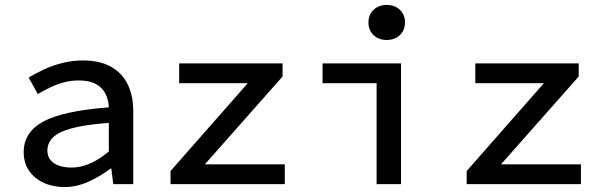

<svg xmlns="http://www.w3.org/2000/svg" viewBox="-20 -746 2440 778"><path d="M241 12Q194 12 156.5 -5.5Q119 -23 97.5 -54.5Q76 -86 76 -129Q76 -211 156.5 -254Q237 -297 421 -311Q420 -341 407.5 -366Q395 -391 368.5 -405.5Q342 -420 299 -420Q269 -420 240 -412.5Q211 -405 184 -392Q157 -379 133 -365L96 -432Q123 -448 158 -464.5Q193 -481 233.5 -491Q274 -501 316 -501Q384 -501 429 -476Q474 -451 497 -405Q520 -359 520 -294V0H439L431 -63H428Q389 -33 340 -10.5Q291 12 241 12ZM269 -67Q308 -67 346 -84Q384 -101 421 -132V-248Q325 -241 270.5 -226Q216 -211 194 -188.5Q172 -166 172 -136Q172 -112 185.5 -96.5Q199 -81 221 -74Q243 -67 269 -67Z M671 0V-53L984 -409H706V-489H1125V-436L810 -80H1134V0Z M1506 0V-409H1287V-489H1605V0ZM1547 -584Q1515 -584 1494 -603.5Q1473 -623 1473 -655Q1473 -687 1494 -706.5Q1515 -726 1547 -726Q1579 -726 1600 -706.5Q1621 -687 1621 -655Q1621 -623 1600 -603.5Q1579 -584 1547 -584Z M1871 0V-53L2184 -409H1906V-489H2325V-436L2010 -80H2334V0Z"/></svg>

Font: Source Code Pro ExtraLight Medium
Style: Regular
Weight: 500
Monospace: yes
Version: Version 1.018;hotconv 1.0.116;makeotfexe 2.5.65601